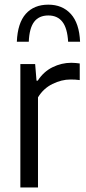

<svg xmlns="http://www.w3.org/2000/svg" viewBox="-20 -824 376 844"><path d="M69.5 0V-542.5H134.5L140.5 -469.5H146Q171.5 -509 211 -528.5Q250.5 -548 293.5 -548Q304.5 -548 313.5 -547Q322.5 -546 330.5 -545V-472Q320 -473.5 310.5 -474Q301 -474.5 289.5 -474.5Q250.5 -474.5 210.5 -454.8Q170.5 -435 147 -396V0ZM54 -640.5Q57.5 -723 93.5 -763.2Q129.5 -803.5 192.5 -803.5Q254 -803.5 291.2 -762.8Q328.5 -722 332 -640.5H279.5Q276 -700.5 254.2 -728.2Q232.5 -756 192.5 -756Q151.5 -756 130.2 -728.2Q109 -700.5 106.5 -640.5Z"/></svg>

Font: Encode Sans SemiCondensed SemiCondensed
Style: Regular
Weight: 400
Width: 4
Designer: Multiple Designers
Foundry: Impallari Type
Version: Version 3.000; ttfautohint (v1.8.3) -l 8 -r 50 -G 200 -x 14 